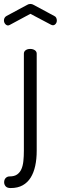

<svg xmlns="http://www.w3.org/2000/svg" viewBox="-58 -721 308 973"><path d="M95 -473Q109 -473 118.5 -466.5Q128 -460 128 -449V43Q128 85 120.5 119.5Q113 154 97.5 179Q82 204 57 218Q32 232 -4 232Q-22 232 -29.5 223Q-37 214 -37 203Q-37 189 -29 181Q-21 173 -9 173Q15 173 29 163Q43 153 50.5 136Q58 119 60.5 95Q63 71 63 43V-449Q63 -460 72 -466.5Q81 -473 95 -473ZM-8 -595Q-10 -594 -12.5 -593Q-15 -592 -17 -592Q-25 -592 -31.5 -599.5Q-38 -607 -38 -618Q-38 -624 -35 -630Q-32 -636 -25 -640L79 -696Q87 -701 96 -701Q105 -701 113 -696L217 -640Q224 -637 227 -630.5Q230 -624 230 -617Q230 -607 224 -600Q218 -593 210 -593Q208 -593 205 -594Q202 -595 200 -596L96 -651Z"/></svg>

Font: Dosis
Style: Book
Weight: 400
Designer: EdgarTolentino, PabloImpallari, IginoMarini
Foundry: EdgarTolentino, PabloImpallari, IginoMarini
Version: Version 1.007